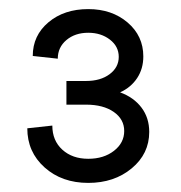

<svg xmlns="http://www.w3.org/2000/svg" viewBox="-20 -758 398 422"><path d="M40 -476 95 -482Q95 -449 117 -429Q139 -409 174 -409Q208 -409 230.5 -426.5Q253 -444 253 -470Q253 -496 230 -512Q207 -528 169 -528H126V-580H169Q201 -580 221 -595Q241 -610 241 -633Q241 -656 221.5 -671Q202 -686 174 -686Q145 -686 126 -670Q107 -654 107 -629L52 -635Q52 -680 86.5 -709Q121 -738 174 -738Q226 -738 260.5 -708.5Q295 -679 295 -634Q295 -607 281.5 -586.5Q268 -566 244 -555Q274 -544 291 -521.5Q308 -499 308 -468Q308 -420 269.5 -388Q231 -356 174 -356Q116 -356 78 -390Q40 -424 40 -476Z"/></svg>

Font: MedMera Sans
Style: Regular
Weight: 400
Designer: Kasper Nordkvist
Foundry: UNCUT.wtf
Version: Version 1.300